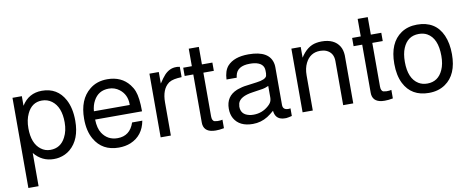

<svg xmlns="http://www.w3.org/2000/svg" viewBox="-72 -1003 3813 1556"><g transform="rotate(-10 1834.5 -225.0)"><path d="M54 218V-524H131V-445Q189 -539 298 -539Q425 -539 485 -428Q523 -357 523 -253Q523 -99 434 -24Q396 8 343 19Q324 23 299 23Q202 23 138 -55V218ZM284 -461Q201 -461 162 -377Q138 -327 138 -258Q138 -133 207 -81Q241 -55 284 -55Q369 -55 409 -134Q436 -185 436 -255Q436 -382 365 -435Q330 -461 284 -461Z M683 -234Q685 -162 711 -122Q755 -54 837 -54Q939 -54 974 -159H1058Q1036 -39 932 5Q888 23 834 23Q698 23 635 -87Q596 -154 596 -255Q596 -414 690 -490Q749 -539 836 -539Q952 -539 1016 -457Q1026 -444 1034 -430.5Q1042 -417 1048 -401Q1069 -347 1069 -234ZM979 -302 980 -308Q980 -388 921 -433Q883 -462 835 -462Q749 -462 709 -387Q689 -351 685 -302Z M1181 -524H1258V-429Q1285 -471 1307 -495Q1349 -539 1401 -539H1412L1433 -536V-451Q1361 -449 1330 -429L1326 -427L1324 -425Q1265 -381 1265 -272V0H1181Z M1699 -524V-456H1613V-97Q1613 -59 1635 -53L1659 -50Q1686 -50 1699 -54V16Q1679 20 1662 21.5Q1645 23 1631 23Q1541 23 1531 -44L1530 -60V-456H1459V-524H1530V-668H1613V-524Z M2258 -49V14Q2230 21 2212 23H2211H2201Q2130 23 2117 -40L2115 -54Q2085 -28 2060 -12Q2004 23 1937 23Q1827 23 1784 -52Q1765 -86 1765 -132Q1765 -234 1857 -272L1868 -276L1902 -286L1921 -290Q1936 -292 1962 -295.5Q1988 -299 2025 -304Q2098 -313 2109 -342V-343V-344L2112 -362V-384Q2112 -448 2031 -460Q2023 -461 2014 -461.5Q2005 -462 1995 -462Q1891 -462 1875 -387L1872 -369H1788Q1791 -440 1824 -478Q1879 -539 1998 -539Q2173 -539 2193 -423Q2194 -417 2194.5 -410.5Q2195 -404 2195 -396V-88Q2195 -47 2240 -47H2242Q2250 -47 2253 -48H2254ZM2112 -259 2102 -255Q2085 -247 2064 -243L1978 -230Q1873 -215 1856 -161L1852 -135V-134Q1852 -69 1919 -54Q1934 -50 1955 -50Q2026 -50 2079 -97Q2092 -108 2100 -120Q2112 -138 2112 -165Z M2349 -524H2426V-436Q2480 -522 2556 -535Q2566 -537 2577 -538Q2588 -539 2600 -539Q2704 -539 2746 -470Q2764 -440 2766 -396V0H2683V-363Q2683 -432 2625 -457Q2602 -466 2575 -466Q2492 -466 2454 -389Q2433 -347 2433 -289V0H2349Z M3089 -524V-456H3003V-97Q3003 -59 3025 -53L3049 -50Q3076 -50 3089 -54V16Q3069 20 3052 21.5Q3035 23 3021 23Q2931 23 2921 -44L2920 -60V-456H2849V-524H2920V-668H3003V-524Z M3385 -539Q3537 -539 3594 -410Q3623 -344 3623 -254Q3623 -86 3521 -16Q3465 23 3386 23Q3242 23 3182 -96Q3149 -162 3149 -258Q3149 -431 3254 -502Q3309 -539 3385 -539ZM3386 -462Q3293 -462 3255 -370Q3236 -325 3236 -258Q3236 -121 3314 -73Q3345 -54 3386 -54Q3476 -54 3515 -142Q3536 -188 3536 -255Q3536 -400 3454 -446Q3425 -462 3386 -462Z"/></g></svg>

Font: Ekushey Lalsalu
Style: Regular
Weight: 400
Designer: Al Mamun Sumon
Foundry: Al Mamun Sumon
Version: Version 1.0